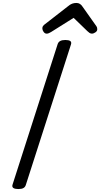

<svg xmlns="http://www.w3.org/2000/svg" viewBox="-20 -1267 679 1301"><path d="M104 14Q82 14 71 7Q60 0 65 -16L371 -969Q376 -983 388.5 -989.5Q401 -996 423 -996Q446 -996 456 -989Q466 -982 461 -966L155 -14Q151 0 139 7Q127 14 104 14ZM296 -1039Q284 -1039 275.5 -1051Q267 -1063 267 -1074Q267 -1084 270.5 -1089Q274 -1094 278 -1098L440 -1224Q455 -1237 468.5 -1242Q482 -1247 498 -1247Q511 -1247 521.5 -1240.5Q532 -1234 540 -1221L632 -1091Q637 -1084 638 -1078.5Q639 -1073 639 -1068Q639 -1056 626 -1047.5Q613 -1039 604 -1039Q594 -1039 586.5 -1044Q579 -1049 572 -1056L479 -1146L326 -1050Q319 -1046 311.5 -1042.5Q304 -1039 296 -1039Z"/></svg>

Font: Playwrite IE
Style: Regular
Weight: 400
Designer: Veronika Burian, José Scaglione
Foundry: TypeTogether
Version: Version 1.002